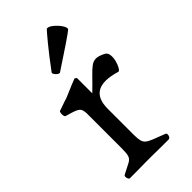

<svg xmlns="http://www.w3.org/2000/svg" viewBox="-240 -838 904 904"><g transform="rotate(-45 211.5 -386.5)"><path d="M151 0Q136 0 117.5 0.5Q99 1 51 1Q44 1 41 -12Q38 -25 45 -28Q81 -46 97.5 -55Q114 -64 118.5 -78.5Q123 -93 123 -125V-361Q122 -379 116.5 -388Q111 -397 94.5 -404Q78 -411 44 -420Q39 -422 37.5 -430Q36 -438 37.5 -446.5Q39 -455 42 -456Q48 -458 61 -462.5Q74 -467 88 -472Q102 -477 107 -478Q151 -497 168.5 -504Q186 -511 199 -516L208 -509V-407Q243 -441 265 -464Q287 -487 303 -499Q319 -511 336.5 -511Q354 -511 381 -497Q394 -490 396 -472.5Q398 -455 393 -436Q388 -417 380 -403.5Q372 -390 366 -392Q208 -440 208 -304V-131Q208 -106 211.5 -91.5Q215 -77 225.5 -68.5Q236 -60 257.5 -51.5Q279 -43 316 -29Q325 -26 321.5 -12.5Q318 1 307 1Q263 1 238 0.5Q213 0 198.5 0Q184 0 170 0ZM170 -584Q166 -581 157.5 -586.5Q149 -592 144 -600.5Q139 -609 143 -613Q192 -679 227 -721.5Q262 -764 272 -774Q284 -776 301.5 -762Q319 -748 331.5 -730.5Q344 -713 342 -702Q332 -692 286 -661Q240 -630 170 -584Z"/></g></svg>

Font: Anvers
Style: Regular
Weight: 400
Designer: Ishtar van Looy
Version: Version 1.000